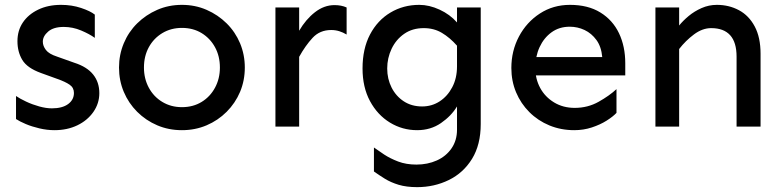

<svg xmlns="http://www.w3.org/2000/svg" viewBox="-20 -521 3217 790"><path d="M204.1 14.6Q173.8 14.6 142.6 7.3Q111.3 0 85.9 -10.7Q60.5 -21.5 45.9 -31.2V-126Q61.5 -115.2 87.4 -103Q113.3 -90.8 141.6 -83Q169.9 -75.2 193.4 -75.2Q236.3 -75.2 260.3 -92.8Q284.2 -110.4 284.2 -138.7Q284.2 -160.2 266.6 -172.4Q249 -184.6 215.8 -196.3L148.4 -220.7Q91.8 -241.2 71.8 -274.4Q51.8 -307.6 51.8 -351.6Q51.8 -395.5 74.2 -428.7Q96.7 -461.9 137.2 -481.4Q177.7 -501 231.4 -501Q275.4 -501 313.5 -488.3Q351.6 -475.6 370.1 -460.9V-365.2Q348.6 -380.9 314 -395.5Q279.3 -410.2 242.2 -410.2Q200.2 -410.2 178.2 -391.1Q156.2 -372.1 156.2 -349.6Q156.2 -332 168.9 -315.4Q181.6 -298.8 214.8 -288.1L286.1 -262.7Q337.9 -246.1 363.3 -214.4Q388.7 -182.6 388.7 -137.7Q388.7 -95.7 364.3 -60.5Q339.8 -25.4 298.3 -5.4Q256.8 14.6 204.1 14.6Z M728.5 14.6Q673.8 14.6 627 -5.4Q580.1 -25.4 544.4 -61Q508.8 -96.7 489.3 -143.1Q469.7 -189.5 469.7 -243.2Q469.7 -295.9 489.3 -342.8Q508.8 -389.6 544.4 -424.8Q580.1 -460 627 -480.5Q673.8 -501 728.5 -501Q783.2 -501 830.1 -480.5Q877 -460 912.6 -424.8Q948.2 -389.6 967.8 -342.8Q987.3 -295.9 987.3 -243.2Q987.3 -189.5 967.8 -143.1Q948.2 -96.7 912.6 -61Q877 -25.4 830.1 -5.4Q783.2 14.6 728.5 14.6ZM728.5 -80.1Q774.4 -80.1 809.6 -101.6Q844.7 -123 864.7 -160.2Q884.8 -197.3 884.8 -243.2Q884.8 -290 864.7 -326.7Q844.7 -363.3 809.6 -384.8Q774.4 -406.2 728.5 -406.2Q683.6 -406.2 647.9 -384.8Q612.3 -363.3 592.3 -326.7Q572.3 -290 572.3 -243.2Q572.3 -197.3 592.3 -160.2Q612.3 -123 647.9 -101.6Q683.6 -80.1 728.5 -80.1Z M1113.3 0V-490.2H1210.9V0ZM1210.9 -287.1V-394.5Q1238.3 -441.4 1275.9 -470.7Q1313.5 -500 1356.4 -500Q1384.8 -500 1406.2 -490.2V-378.9Q1391.6 -387.7 1376 -392.6Q1360.4 -397.5 1342.8 -397.5Q1295.9 -397.5 1266.1 -365.2Q1236.3 -333 1210.9 -287.1Z M1696.3 249Q1652.3 249 1620.1 239.3Q1587.9 229.5 1563.5 214.4Q1539.1 199.2 1518.6 184.6V85.9Q1536.1 98.6 1560.5 114.7Q1585 130.9 1618.2 143.6Q1651.4 156.2 1693.4 156.2Q1739.3 156.2 1777.3 139.2Q1815.4 122.1 1837.9 89.4Q1860.4 56.6 1860.4 12.7V-83Q1836.9 -43.9 1794.4 -14.6Q1752 14.6 1696.3 14.6Q1635.7 14.6 1584.5 -16.6Q1533.2 -47.9 1502.4 -105Q1471.7 -162.1 1471.7 -239.3Q1471.7 -320.3 1502.4 -378.9Q1533.2 -437.5 1586.4 -469.2Q1639.6 -501 1705.1 -501Q1746.1 -501 1788.6 -481.4Q1831.1 -461.9 1860.4 -428.7V-490.2H1958V-10.7Q1958 74.2 1922.4 132.3Q1886.7 190.4 1826.7 219.7Q1766.6 249 1696.3 249ZM1716.8 -83Q1756.8 -83 1789.1 -104Q1821.3 -125 1840.8 -162.1Q1860.4 -199.2 1860.4 -248V-333Q1831.1 -366.2 1798.3 -385.7Q1765.6 -405.3 1723.6 -405.3Q1676.8 -405.3 1643.1 -381.8Q1609.4 -358.4 1591.3 -320.3Q1573.2 -282.2 1573.2 -239.3Q1573.2 -196.3 1591.3 -160.6Q1609.4 -125 1641.6 -104Q1673.8 -83 1716.8 -83Z M2342.8 14.6Q2288.1 14.6 2240.7 -4.9Q2193.4 -24.4 2158.2 -59.6Q2123 -94.7 2103.5 -141.1Q2084 -187.5 2084 -241.2Q2084 -311.5 2115.2 -370.6Q2146.5 -429.7 2201.2 -465.3Q2255.9 -501 2325.2 -501Q2399.4 -501 2450.2 -469.7Q2501 -438.5 2526.9 -384.3Q2552.7 -330.1 2552.7 -260.7V-210.9H2174.8V-286.1H2458Q2454.1 -329.1 2434.1 -356.4Q2414.1 -383.8 2385.3 -397.5Q2356.4 -411.1 2324.2 -411.1Q2281.2 -411.1 2249.5 -388.2Q2217.8 -365.2 2200.2 -327.1Q2182.6 -289.1 2182.6 -241.2Q2182.6 -196.3 2202.6 -159.2Q2222.7 -122.1 2259.8 -99.6Q2296.9 -77.1 2344.7 -77.1Q2398.4 -77.1 2442.9 -102.1Q2487.3 -127 2516.6 -154.3V-56.6Q2502 -41 2475.6 -24.4Q2449.2 -7.8 2415 3.4Q2380.9 14.6 2342.8 14.6Z M3010.7 0V-288.1Q3010.7 -346.7 2984.4 -376Q2958 -405.3 2906.2 -405.3Q2870.1 -405.3 2835.4 -379.4Q2800.8 -353.5 2774.4 -319.3V-416Q2790 -435.5 2813.5 -455.1Q2836.9 -474.6 2866.7 -487.8Q2896.5 -501 2929.7 -501Q2979.5 -501 3020.5 -479Q3061.5 -457 3085.4 -412.1Q3109.4 -367.2 3109.4 -299.8V0ZM2676.8 0V-490.2H2774.4V0Z"/></svg>

Font: Sen Medium
Style: Regular
Weight: 500
Designer: Kosal Sen, Philatype
Foundry: Philatype
Version: Version 2.000;gftools[0.9.31]